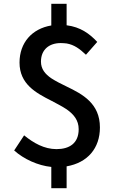

<svg xmlns="http://www.w3.org/2000/svg" viewBox="-20 -860 610 1003"><path d="M54 -74C104 -29 178 5 248 12V123H328V9C438 -10 502 -86 502 -194C502 -320 411 -368 328 -408C299 -422 271 -436 248 -451C216 -473 194 -499 194 -538C194 -602 238 -635 297 -635C308 -635 318 -634 328 -633C368 -626 396 -605 429 -574L488 -641C448 -684 400 -719 328 -728V-840H248V-727C147 -710 82 -637 82 -533C82 -421 167 -375 248 -334C276 -319 304 -305 328 -289C365 -263 391 -232 391 -185C391 -111 342 -81 275 -81C211 -81 155 -113 106 -153Z"/></svg>

Font: Kinto Sans Med
Style: Regular
Weight: 500
Designer: Authors: Ryoko NISHIZUKA  (kana & ideographs); Paul D. Hunt (Latin, Greek & Cyrillic); Wenlong ZHANG  (bopomofo); Sandol
Foundry: Adobe Systems Incorporated, ookami Inc.
Version: Version 0.001